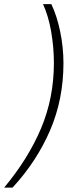

<svg xmlns="http://www.w3.org/2000/svg" viewBox="-90 -733 358 912"><path d="M-70.3 158.2Q44.4 20.5 105.2 -123.8Q166 -268.1 166 -434.1Q166 -507.3 153.1 -582.5Q140.1 -657.7 114.3 -713.4H153.8Q180.7 -657.2 196 -582.5Q211.4 -507.8 211.4 -433.1Q211.4 -262.2 148.4 -115Q85.4 32.2 -30.3 158.2Z"/></svg>

Font: Open Sans Condensed Light
Style: Italic
Weight: 300
Width: 3
Italic angle: -12°
Designer: Monotype Design Team
Foundry: Monotype Imaging Inc.
Version: Version 3.000; ttfautohint (v1.8.4)